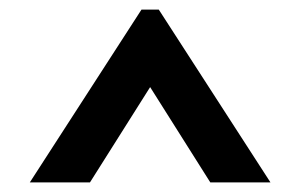

<svg xmlns="http://www.w3.org/2000/svg" viewBox="-20 -730 624 399"><path d="M542 -351H417L292 -549L167 -351H42L274 -710H310Z"/></svg>

Font: Tilda Sans Black
Style: Regular
Weight: 900
Designer: ParaType Ltd
Foundry: ParaType Ltd
Version: Version 1.009